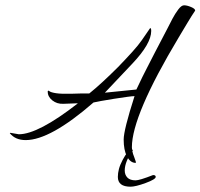

<svg xmlns="http://www.w3.org/2000/svg" viewBox="-20 -531 757 725"><path d="M492 84Q472 84 459 59Q447 35 447 -4Q447 -40 488 -168Q481 -168 462 -165.5Q443 -163 411 -158Q380 -153 360.5 -149.5Q341 -146 333 -144Q170 -2 77 -2Q38 -2 17 -28Q19 -30 20 -29.5Q21 -29 22 -29L51 -24Q124 -24 273 -140V-141L219 -139Q195 -138 177.5 -152Q160 -166 160 -186L162 -188Q162 -189 163 -189L166 -187Q172 -182 192 -179Q212 -176 249 -177L284 -178H317Q362 -214 426 -278Q456 -309 479.5 -335Q503 -361 516 -380L547 -425Q551 -425 551 -414Q551 -366 480 -291L376 -181L495 -193Q503 -209 507.5 -219Q512 -229 518 -241Q524 -253 535 -274.5Q546 -296 565 -333L612 -423L631 -460Q641 -479 653 -495Q665 -511 675 -511Q686 -511 701.5 -504.5Q717 -498 717 -491Q704 -472 688.5 -446Q673 -420 655 -390Q478 -95 478 25Q478 30 480 40.5Q482 51 486 60Q491 73 492.5 78.5Q494 84 492 84ZM473 174Q425 174 425 137Q425 123 429 107.5Q433 92 443 73Q462 36 480 34L482 36Q451 79 451 113Q451 129 461 139.5Q471 150 492 150Q507 150 558 130Q568 130 568 137Q568 146 530 160Q511 167 496.5 170.5Q482 174 473 174Z"/></svg>

Font: Qwigley
Style: Regular
Weight: 400
Designer: Robert E. Leuschke
Foundry: Robert E. Leuschke
Version: Version 1.010; ttfautohint (v1.8.3)